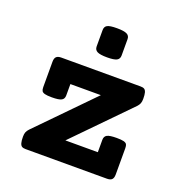

<svg xmlns="http://www.w3.org/2000/svg" viewBox="-121 -774 843 882"><g transform="rotate(20 300.0 -333.0)"><path d="M527.3 -401.4Q527.3 -388.2 523.9 -379.4Q520.5 -370.6 511.7 -361.3L256.3 -100.1H415V-160.6Q415 -177.7 427.7 -184.6Q440.4 -191.4 474.6 -191.4Q497.6 -191.4 508.8 -188.5Q520 -185.5 523.7 -179.2Q527.3 -172.9 527.3 -160.6V-31.7Q527.3 -15.1 520 -7.6Q512.7 0 495.6 0H98.1Q86.4 0 80.1 -3.9Q73.7 -7.8 70.6 -18.6Q67.4 -29.3 67.4 -49.8Q67.4 -63 70.8 -71.8Q74.2 -80.6 83 -89.8L338.4 -351.1H189.5V-295.4Q189.5 -278.3 176.8 -271.5Q164.1 -264.6 129.9 -264.6Q106.9 -264.6 95.7 -267.6Q84.5 -270.5 80.8 -276.9Q77.1 -283.2 77.1 -295.4V-419.4Q77.1 -436.5 84.7 -443.8Q92.3 -451.2 108.9 -451.2H496.6Q508.3 -451.2 514.6 -447.3Q521 -443.4 524.2 -432.6Q527.3 -421.9 527.3 -401.4ZM365.7 -634.8V-554.7Q365.7 -538.1 352.8 -531Q339.8 -523.9 305.7 -523.9Q271.5 -523.9 257.6 -531Q243.7 -538.1 243.7 -554.7V-634.8Q243.7 -651.9 256.3 -658.7Q269 -665.5 303.2 -665.5Q337.9 -665.5 351.8 -658.4Q365.7 -651.4 365.7 -634.8Z"/></g></svg>

Font: Courier Prime
Style: Bold
Weight: 700
Designer: Alan Dague-Greene, Quote-Unquote Apps
Foundry: Quote-Unquote Apps
Version: Version 3.018